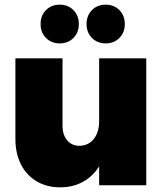

<svg xmlns="http://www.w3.org/2000/svg" viewBox="-20 -794 708 823"><path d="M607 -544V0H405V-81Q377 -37 334.5 -14Q292 9 238 9Q181 9 137.5 -16.5Q94 -42 70 -89Q46 -136 46 -199V-544H248V-256Q248 -216 268 -192.5Q288 -169 321 -169Q360 -170 382.5 -199Q405 -228 405 -275V-544ZM318 -691Q318 -655 295 -631.5Q272 -608 236 -608Q200 -608 177 -631.5Q154 -655 154 -691Q154 -727 177 -750.5Q200 -774 236 -774Q272 -774 295 -750.5Q318 -727 318 -691ZM515 -691Q515 -655 492 -631.5Q469 -608 433 -608Q397 -608 374 -631.5Q351 -655 351 -691Q351 -727 374 -750.5Q397 -774 433 -774Q469 -774 492 -750.5Q515 -727 515 -691Z"/></svg>

Font: Gontserrat ExtraBold
Style: Regular
Weight: 800
Designer: Julieta Ulanovsky
Foundry: Julieta Ulanovsky
Version: Version 6.001